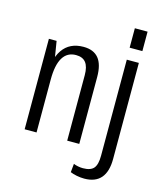

<svg xmlns="http://www.w3.org/2000/svg" viewBox="-131 -824 943 1107"><g transform="rotate(15 340.5 -270.5)"><path d="M326 -391Q326 -441 307 -465.5Q288 -490 248 -490Q196 -490 169.5 -446.5Q143 -403 143 -316L112 -248V-306Q112 -427 153.5 -487Q195 -547 278 -547Q338 -547 368 -510.5Q398 -474 398 -399V0H326ZM72 -540H118L143 -387V0H72Z M477 186Q455 186 432 181.5Q409 177 393 170L398 119Q409 124 424.5 127Q440 130 454 130Q500 130 518.5 108Q537 86 537 34V-540H609V34Q609 109 576 147.5Q543 186 477 186ZM611 -727V-611H535V-727Z"/></g></svg>

Font: Pathway Extreme Condensed Light
Style: Regular
Weight: 300
Width: 3
Version: Version 1.001;gftools[0.9.26]